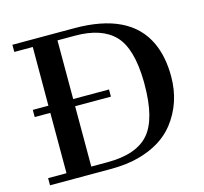

<svg xmlns="http://www.w3.org/2000/svg" viewBox="-107 -867 1047 986"><g transform="rotate(-15 416.5 -373.5)"><path d="M40.5 -38.1H138.2V-358.9H55.2V-397H138.2L138.7 -709H40.5V-747.1H369.6Q664.1 -747.1 750.5 -561Q786.1 -484.4 786.1 -379.4Q786.1 -239.7 705.1 -135.7Q639.6 -52.2 515.1 -18.1Q449.7 0 362.8 0H40.5ZM356.9 -38.1Q510.7 -38.1 577.1 -114.7Q643.6 -191.4 643.6 -376V-391.1Q640.6 -567.9 572.5 -638.4Q504.4 -709 363.3 -709H270V-397H460.4V-358.9H270V-38.1Z"/></g></svg>

Font: Cantata One
Style: Regular
Weight: 400
Designer: Joana Maria Correia da Silva
Foundry: Joana Maria Correia da Silva
Version: Version 1.002